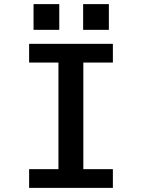

<svg xmlns="http://www.w3.org/2000/svg" viewBox="-20 -913 690 933"><path d="M121.5 0V-91H264V-609H121.5V-700H528.5V-609H385V-91H528.5V0ZM143 -893H268V-768H143ZM384 -893H509V-768H384Z"/></svg>

Font: Trispace Thin Medium
Style: Regular
Weight: 500
Version: Version 1.210